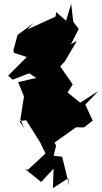

<svg xmlns="http://www.w3.org/2000/svg" viewBox="-20 -909 541 1017"><path d="M47 -487 135 -521 172 -496 76 -474 107 -398 88 -277 108 -229 83 -268 119 -272 193 -154 221 -96 127 -9 112 -14 198 55 264 -16 260 88 341 35 347 78C335 25 322 -27 309 -79L264 -84L277 -137L269 -154L383 -235L425 -234L471 -270L432 -355L501 -427L405 -365L338 -419L365 -462L268 -602L259 -513L324 -585L388 -693L356 -675L397 -756L368 -794L357 -889L330 -799L278 -845L274 -821L125 -753L158 -787L73 -724L51 -643L54 -629L122 -607L23 -508Z"/></svg>

Font: Hussar Lance
Style: ExBd
Weight: 700
Foundry: Cannot Into Space Fonts, PlusOne Fonts
Version: Version 2.270